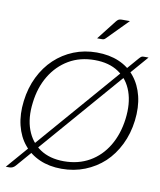

<svg xmlns="http://www.w3.org/2000/svg" viewBox="-103 -1018 957 1152"><g transform="rotate(10 375.0 -442.0)"><path d="M343 7Q268 7 209 -19Q150 -45 112 -92Q73 -139 56.5 -206Q40 -273 50 -354Q60 -436 93 -503Q126 -570 176 -617Q227 -665 292 -691Q357 -717 432 -717Q508 -717 567.5 -691.5Q627 -666 665 -618Q704 -570 720.5 -503Q737 -436 727 -354Q717 -273 684 -206Q651 -139 601 -92Q550 -45 484.5 -19Q419 7 343 7ZM349 -40Q437 -40 505 -79Q573 -118 615.5 -189Q658 -260 670 -354Q682 -449 657 -520Q632 -591 573.5 -630.5Q515 -670 427 -670Q338 -670 270 -630Q202 -590 159 -519Q116 -448 105 -354Q93 -260 119 -189.5Q145 -119 203.5 -79.5Q262 -40 349 -40ZM12 53 685 -725Q693 -734 698 -737.5Q703 -741 713 -741H742L70 36Q62 45 53 49Q44 53 35 53ZM544 -937H594L469 -810Q464 -805 459.5 -803Q455 -801 448 -801H418L511 -920Q518 -929 525 -933Q532 -937 544 -937Z"/></g></svg>

Font: Aleo Light
Style: Italic
Weight: 300
Italic angle: -7°
Designer: Alessio Laiso
Foundry: Alessio Laiso
Version: Version 2.001;gftools[0.9.29]